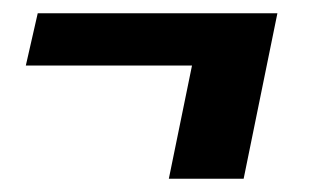

<svg xmlns="http://www.w3.org/2000/svg" viewBox="-20 -321 484 290"><path d="M399 -301 348 -51H235L270 -222H19L37 -301Z"/></svg>

Font: Lobster 1.4
Style: Regular
Weight: 400
Designer: Pablo Impallari
Foundry: Pablo Impallari. www.impallari.com
Version: Version 1.4